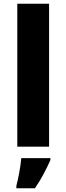

<svg xmlns="http://www.w3.org/2000/svg" viewBox="-20 -780 353 1021"><path d="M241 0V-760H72V0ZM248 71V61H93C90 102 78 167 67 208V221H166C202 168 226 120 248 71Z"/></svg>

Font: Noto Sans Telugu ExtraBold
Style: Regular
Weight: 800
Designer: Jelle Bosma - Monotype Design Team
Foundry: Monotype Imaging Inc.
Version: Version 2.005